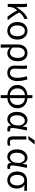

<svg xmlns="http://www.w3.org/2000/svg" viewBox="2191 -2989 997 5419"><g transform="rotate(90 2689.5 -279.5)"><path d="M554.7 0 454.1 8.8Q354.5 -107.4 273.4 -266.6Q271.5 -263.7 251.5 -239.3Q231.4 -214.8 221.7 -200.2Q178.7 -142.6 176.8 -28.3V0H91.8V-393.6Q91.8 -490.2 82 -543H171.9Q181.6 -501 181.6 -416V-246.1H185.5Q253.9 -365.2 339.8 -450.2Q425.8 -535.2 509.8 -556.6L517.6 -469.7Q430.7 -442.4 329.1 -332Q426.8 -137.7 554.7 0Z M601.6 -271.5Q601.6 -403.3 672.9 -480Q744.1 -556.6 849.6 -556.6Q955.1 -556.6 1025.9 -480Q1096.7 -403.3 1096.7 -271.5Q1096.7 -140.6 1025.9 -64Q955.1 12.7 849.6 12.7Q744.1 12.7 672.9 -64Q601.6 -140.6 601.6 -271.5ZM737.3 -119.6Q777.3 -63.5 849.6 -63.5Q921.9 -63.5 962.4 -119.6Q1002.9 -175.8 1002.9 -271.5Q1002.9 -367.2 961.9 -424.3Q920.9 -481.4 849.6 -481.4Q778.3 -481.4 737.8 -424.3Q697.3 -367.2 697.3 -271.5Q697.3 -175.8 737.3 -119.6Z M1234.4 199.2V-278.3Q1234.4 -412.1 1302.2 -484.4Q1370.1 -556.6 1474.6 -556.6Q1586.9 -556.6 1647.5 -483.4Q1708 -410.2 1708 -280.3Q1708 -147.5 1641.6 -67.4Q1575.2 12.7 1484.4 12.7Q1386.7 12.7 1320.3 -64.5Q1325.2 95.7 1326.2 199.2ZM1468.8 -63.5Q1531.2 -63.5 1572.8 -122.1Q1614.3 -180.7 1614.3 -279.3Q1614.3 -373 1579.1 -426.8Q1543.9 -480.5 1470.7 -480.5Q1407.2 -480.5 1364.3 -427.2Q1321.3 -374 1321.3 -276.4V-136.7Q1382.8 -63.5 1468.8 -63.5Z M2038.1 12.7Q1939.5 12.7 1885.7 -41.5Q1832 -95.7 1832 -202.1Q1832 -234.4 1834 -297.9Q1835.9 -361.3 1835.9 -393.6Q1835.9 -486.3 1827.1 -543H1916Q1923.8 -499 1923.8 -416Q1923.8 -386.7 1920.4 -308.6Q1917 -230.5 1917 -196.3Q1917 -127.9 1951.2 -95.7Q1985.4 -63.5 2039.1 -63.5Q2101.6 -63.5 2138.7 -114.7Q2175.8 -166 2175.8 -267.6Q2175.8 -409.2 2130.9 -535.2L2219.7 -556.6Q2267.6 -416 2267.6 -271.5Q2267.6 -136.7 2205.1 -62Q2142.6 12.7 2038.1 12.7Z M2750 -483.4V-59.6Q2832 -62.5 2887.2 -120.1Q2942.4 -177.7 2942.4 -272.5Q2942.4 -368.2 2889.2 -424.3Q2835.9 -480.5 2750 -483.4ZM2665 -59.6V-483.4Q2583 -480.5 2528.8 -423.3Q2474.6 -366.2 2474.6 -272.5Q2474.6 -177.7 2528.8 -120.1Q2583 -62.5 2665 -59.6ZM2750 -695.3V-553.7Q2871.1 -548.8 2953.6 -474.1Q3036.1 -399.4 3036.1 -272.5Q3036.1 -145.5 2952.1 -69.8Q2868.2 5.9 2750 9.8V199.2H2665V9.8Q2546.9 5.9 2462.9 -70.3Q2378.9 -146.5 2378.9 -272.5Q2378.9 -398.4 2462.9 -473.6Q2546.9 -548.8 2665 -553.7V-695.3Z M3347.7 12.7Q3252 12.7 3194.8 -59.1Q3137.7 -130.9 3137.7 -261.7Q3137.7 -395.5 3207.5 -476.1Q3277.3 -556.6 3376 -556.6Q3431.6 -556.6 3476.6 -522Q3521.5 -487.3 3543.9 -414.1H3546.9L3570.3 -543H3660.2Q3591.8 -210 3591.8 -119.1Q3591.8 -92.8 3606.9 -78.1Q3622.1 -63.5 3645.5 -63.5Q3664.1 -63.5 3682.6 -70.3L3697.3 -1Q3666 12.7 3627 12.7Q3576.2 12.7 3547.4 -14.2Q3518.6 -41 3519.5 -96.7H3515.6Q3454.1 12.7 3347.7 12.7ZM3366.2 -63.5Q3420.9 -63.5 3464.8 -113.8Q3508.8 -164.1 3514.6 -232.4L3522.5 -335Q3485.4 -480.5 3385.7 -480.5Q3323.2 -480.5 3278.3 -422.4Q3233.4 -364.3 3233.4 -262.7Q3233.4 -168 3268.1 -115.7Q3302.7 -63.5 3366.2 -63.5Z M3941.4 -757.8H4059.6L3910.2 -580.1H3822.3ZM3918 -169.9Q3918 -100.6 3933.6 -80.6Q3949.2 -60.5 4000 -60.5Q4043.9 -60.5 4089.8 -78.1V-2Q4038.1 11.7 3987.3 11.7Q3897.5 11.7 3862.8 -26.4Q3828.1 -64.5 3828.1 -163.1V-524.4H3918Z M4405.3 12.7Q4309.6 12.7 4252.4 -59.1Q4195.3 -130.9 4195.3 -261.7Q4195.3 -395.5 4265.1 -476.1Q4335 -556.6 4433.6 -556.6Q4489.3 -556.6 4534.2 -522Q4579.1 -487.3 4601.6 -414.1H4604.5L4627.9 -543H4717.8Q4649.4 -210 4649.4 -119.1Q4649.4 -92.8 4664.6 -78.1Q4679.7 -63.5 4703.1 -63.5Q4721.7 -63.5 4740.2 -70.3L4754.9 -1Q4723.6 12.7 4684.6 12.7Q4633.8 12.7 4605 -14.2Q4576.2 -41 4577.1 -96.7H4573.2Q4511.7 12.7 4405.3 12.7ZM4423.8 -63.5Q4478.5 -63.5 4522.5 -113.8Q4566.4 -164.1 4572.3 -232.4L4580.1 -335Q4543 -480.5 4443.4 -480.5Q4380.9 -480.5 4335.9 -422.4Q4291 -364.3 4291 -262.7Q4291 -168 4325.7 -115.7Q4360.4 -63.5 4423.8 -63.5Z M4820.3 -264.6Q4820.3 -400.4 4892.1 -471.7Q4963.9 -543 5068.4 -543H5365.2V-464.8Q5272.5 -472.7 5194.3 -473.6V-469.7Q5301.8 -409.2 5301.8 -253.9Q5301.8 -130.9 5234.4 -59.1Q5167 12.7 5064.5 12.7Q4961.9 12.7 4891.1 -61.5Q4820.3 -135.7 4820.3 -264.6ZM5065.4 -63.5Q5130.9 -63.5 5171.9 -117.2Q5212.9 -170.9 5212.9 -260.7Q5212.9 -346.7 5173.3 -406.7Q5133.8 -466.8 5066.4 -466.8Q4999 -466.8 4957.5 -415Q4916 -363.3 4916 -264.6Q4916 -172.9 4957.5 -118.2Q4999 -63.5 5065.4 -63.5Z"/></g></svg>

Font: Nasu
Style: Regular
Weight: 400
Designer: Ryoko NISHIZUKA (kana &amp; ideographs); Paul D. Hunt (Latin, Greek &amp; Cyrillic); Wenlong ZHANG (bopomofo); Sandoll C
Version: Version 2014.1215